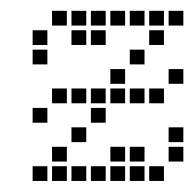

<svg xmlns="http://www.w3.org/2000/svg" viewBox="-20 -337 361 353"><path d="M40 -31.4V-4.3H67.1V-31.4ZM75.7 -31.4V-4.3H102.9V-31.4ZM111.4 -31.4V-4.3H138.6V-31.4ZM147.1 -31.4V-4.3H174.3V-31.4ZM182.9 -31.4V-4.3H210V-31.4ZM218.6 -31.4V-4.3H245.7V-31.4ZM254.3 -31.4V-4.3H281.4V-31.4ZM290 -67.1V-40H317.1V-67.1ZM290 -102.9V-75.7H317.1V-102.9ZM218.6 -67.1V-40H245.7V-67.1ZM182.9 -67.1V-40H210V-67.1ZM75.7 -67.1V-40H102.9V-67.1ZM111.4 -102.9V-75.7H138.6V-102.9ZM147.1 -138.6V-111.4H174.3V-138.6ZM40 -138.6V-111.4H67.1V-138.6ZM75.7 -174.3V-147.1H102.9V-174.3ZM111.4 -174.3V-147.1H138.6V-174.3ZM147.1 -174.3V-147.1H174.3V-174.3ZM182.9 -174.3V-147.1H210V-174.3ZM218.6 -174.3V-147.1H245.7V-174.3ZM254.3 -174.3V-147.1H281.4V-174.3ZM290 -210V-182.9H317.1V-210ZM182.9 -210V-182.9H210V-210ZM218.6 -245.7V-218.6H245.7V-245.7ZM254.3 -281.4V-254.3H281.4V-281.4ZM290 -317.1V-290H317.1V-317.1ZM254.3 -317.1V-290H281.4V-317.1ZM218.6 -317.1V-290H245.7V-317.1ZM182.9 -317.1V-290H210V-317.1ZM147.1 -317.1V-290H174.3V-317.1ZM111.4 -317.1V-290H138.6V-317.1ZM75.7 -317.1V-290H102.9V-317.1ZM40 -281.4V-254.3H67.1V-281.4ZM40 -245.7V-218.6H67.1V-245.7ZM111.4 -281.4V-254.3H138.6V-281.4ZM147.1 -281.4V-254.3H174.3V-281.4Z"/></svg>

Font: Gossip Low Square
Style: Regular
Weight: 400
Width: 3
Designer: Deborah Khodanovich
Version: Version 1.001;Glyphs 3.3.1 (3343)